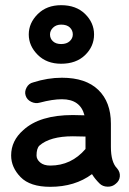

<svg xmlns="http://www.w3.org/2000/svg" viewBox="-20 -711 496 741"><path d="M174 10Q96 10 59.5 -27.5Q23 -65 23 -111Q23 -168 70 -209Q133 -267 261 -267Q268 -267 283 -266.5Q298 -266 306 -266Q290 -328 219 -328Q183 -328 134 -315Q117 -310 100.5 -318Q84 -326 79 -342Q74 -357 82.5 -373Q91 -389 108 -393Q164 -411 219 -411Q311 -411 359.5 -364Q408 -317 408 -234V-144Q408 -85 432 -61Q444 -47 442.5 -30Q441 -13 427 -2Q414 10 395 9.5Q376 9 364 -3Q346 -21 335 -39Q269 10 174 10ZM216 -465Q160 -465 125.5 -499.5Q91 -534 91 -578Q91 -622 125.5 -656.5Q160 -691 216 -691Q274 -691 308.5 -657Q343 -623 343 -578Q343 -532 308.5 -498.5Q274 -465 216 -465ZM310 -136V-184Q301 -184 285 -184.5Q269 -185 261 -185Q173 -185 132 -149Q121 -138 121 -111Q121 -96 135 -84Q149 -72 174 -72Q255 -72 310 -136ZM216 -541Q237 -541 249 -552Q261 -563 261 -578Q261 -594 249.5 -605Q238 -616 216 -616Q197 -616 185 -604.5Q173 -593 173 -578Q173 -562 184.5 -551.5Q196 -541 216 -541Z"/></svg>

Font: Hoogli
Style: Bold
Weight: 700
Designer: Anand Singh Naorem
Foundry: Brand New Type
Version: Version 1.00 b007